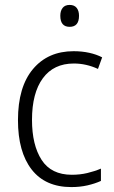

<svg xmlns="http://www.w3.org/2000/svg" viewBox="-20 -750 462 780"><path d="M270 10Q164 10 108.5 -61.5Q53 -133 53 -262Q53 -397 114 -469.5Q175 -542 279 -542Q313 -542 342.5 -535.5Q372 -529 395 -517L378 -470Q330 -492 280 -492Q198 -492 154 -432Q110 -372 110 -263Q110 -161 149 -100.5Q188 -40 272 -40Q305 -40 334.5 -47Q364 -54 390 -65V-15Q366 -4 335.5 3Q305 10 270 10ZM263 -730Q282 -730 291.5 -718Q301 -706 301 -686Q301 -641 263 -641Q225 -641 225 -686Q225 -706 234.5 -718Q244 -730 263 -730Z"/></svg>

Font: Noto Sans Sinhala SemiCondensed Light
Style: Regular
Weight: 300
Width: 4
Designer: Jelle Bosma - Monotype Design Team
Foundry: Monotype Imaging Inc.
Version: Version 2.006; ttfautohint (v1.8.4.7-5d5b)